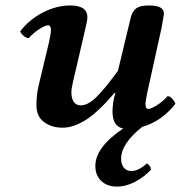

<svg xmlns="http://www.w3.org/2000/svg" viewBox="-20 -463 664 705"><path d="M534.2 160.2Q511.2 185.5 477.1 203.9Q442.9 222.2 409.2 222.2Q374 222.2 352.1 201.7Q330.1 181.2 330.1 146Q330.1 78.1 432.1 8.8Q393.1 1 393.1 -53.2Q393.1 -87.4 403.8 -122.1H400.9Q337.9 -48.8 293.2 -21.5Q248.5 5.9 210 5.9Q169.4 5.9 141.6 -14.9Q113.8 -35.6 113.8 -76.2Q113.8 -114.7 122.1 -149.9L160.2 -309.1Q167 -339.8 167 -353Q167 -370.1 155.8 -370.1Q147 -370.1 125.2 -356.7Q103.5 -343.3 85.9 -323.2Q76.2 -323.2 66.4 -331.8Q56.6 -340.3 54.2 -348.1Q88.4 -392.1 138.2 -417.5Q188 -442.9 237.8 -442.9Q300.8 -442.9 300.8 -399.9Q300.8 -386.2 293 -356L247.1 -158.2Q242.2 -137.7 242.2 -123Q242.2 -102.1 250.7 -89.1Q259.3 -76.2 276.9 -76.2Q303.2 -76.2 334.2 -106.7Q365.2 -137.2 413.1 -203.1L459 -394Q464.8 -420.4 479.2 -431.6Q493.7 -442.9 525.9 -442.9Q554.2 -442.9 568.1 -435.8Q582 -428.7 582 -411.1Q582 -409.2 573.2 -360.8L521 -124Q514.2 -91.8 514.2 -81.1Q514.2 -63 524.9 -63Q533.7 -63 555.7 -76.4Q577.6 -89.8 595.2 -109.9Q604.5 -109.9 612.8 -100.3Q621.1 -90.8 624 -82Q574.2 -17.6 502 2.9Q424.8 64.5 424.8 119.1Q424.8 140.6 434.8 152.8Q444.8 165 461.9 165Q488.8 165 519 137.2Q524.9 139.6 529.5 146.2Q534.2 152.8 534.2 160.2Z"/></svg>

Font: Common Serif
Style: Bold Italic
Weight: 700
Italic angle: -12°
Designer: Philipp H. Poll, Khaled Hosny
Foundry: Stefan Peev, Context Ltd.
Version: Version 1.026